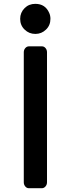

<svg xmlns="http://www.w3.org/2000/svg" viewBox="-20 -993 373 1013"><path d="M105.5 -717.3Q105.5 -730 113.5 -739.3Q121.6 -748.5 132.8 -748.5H201.2Q212.4 -748.5 220.2 -739.3Q228 -730 228 -717.3V-31.2Q228 -18.6 220 -9.3Q211.9 0 200.7 0H132.3Q121.1 0 113.3 -9.3Q105.5 -18.6 105.5 -31.2ZM166.5 -814Q133.3 -814 109.9 -836.9Q86.4 -859.4 86.4 -893.6Q86.4 -926.8 109.9 -950.2Q132.3 -972.7 166.5 -972.7Q218.8 -972.7 239.7 -924.8Q246.1 -910.6 246.1 -893.6Q246.1 -859.4 222.7 -836.9Q199.2 -814 166.5 -814Z"/></svg>

Font: Capriola
Style: Regular
Weight: 400
Designer: Viktoriya Grabowska
Foundry: Viktoriya Grabowska
Version: Version 1.007